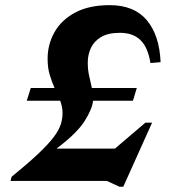

<svg xmlns="http://www.w3.org/2000/svg" viewBox="-20 -703 655 746"><path d="M511.5 -361 496.5 -311.5H341.5Q338.5 -279.5 308.5 -232.2Q278.5 -185 199.5 -125.5H426.5L545 -226.5H571L459 22.5H444L395.5 0H21L25 -16Q90 -69 129.2 -106.2Q168.5 -143.5 188.8 -170.5Q209 -197.5 216 -219.5Q223 -241.5 223 -264Q223 -277 220.5 -288.5Q218 -300 214 -311.5H84L99.5 -361H192Q182 -384 173.5 -411.2Q165 -438.5 165 -475Q165 -530.5 191.8 -578Q218.5 -625.5 272.2 -654.2Q326 -683 406 -683Q501 -683 550.2 -624.8Q599.5 -566.5 604 -461.5L564.5 -458Q555 -518.5 526 -547Q497 -575.5 446 -575.5Q400 -575.5 372.5 -559Q345 -542.5 333 -516.2Q321 -490 321 -460.5Q321 -429.5 326.8 -406.5Q332.5 -383.5 337 -361Z"/></svg>

Font: Newsreader Text
Style: Bold Italic
Weight: 700
Italic angle: -17°
Designer: Hugues Gentile
Foundry: Production Type
Version: Version 1.001